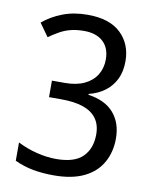

<svg xmlns="http://www.w3.org/2000/svg" viewBox="-83 -787 686 859"><g transform="rotate(10 260.0 -357.0)"><path d="M448 -548Q448 -502 431.5 -467.5Q415 -433 384 -409.5Q353 -386 311 -376V-372Q388 -361 427 -316Q466 -271 466 -200Q466 -139 439 -91Q412 -43 357.5 -16.5Q303 10 220 10Q169 10 125.5 2Q82 -6 42 -25V-108Q83 -87 129 -75.5Q175 -64 218 -64Q301 -64 338.5 -101.5Q376 -139 376 -203Q376 -247 355 -275.5Q334 -304 294 -317.5Q254 -331 196 -331H139V-406H198Q250 -406 286 -423Q322 -440 341 -470.5Q360 -501 360 -541Q360 -593 329 -621.5Q298 -650 243 -650Q210 -650 183.5 -643.5Q157 -637 133.5 -624Q110 -611 86 -594L44 -653Q82 -685 132.5 -704.5Q183 -724 246 -724Q346 -724 397 -675Q448 -626 448 -548Z"/></g></svg>

Font: Noto Sans Hebrew SemiCondensed
Style: Regular
Weight: 400
Width: 4
Designer: Monotype Design Team
Foundry: Monotype Imaging Inc.
Version: Version 2.003